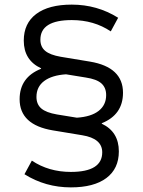

<svg xmlns="http://www.w3.org/2000/svg" viewBox="-20 -682 620 832"><path d="M287 130Q177 130 86 73L118 14Q191 63 287 63Q423 63 423 -22Q423 -82 336 -96L209 -117Q65 -141 65 -252Q65 -347 158 -384V-386Q83 -421 83 -506Q83 -581 137 -621.5Q191 -662 291 -662Q401 -662 492 -605L460 -546Q387 -595 291 -595Q155 -595 155 -510Q155 -479 176 -461.5Q197 -444 243 -436L370 -415Q513 -391 513 -280Q513 -185 421 -148V-146Q495 -111 495 -26Q495 49 441 89.5Q387 130 287 130ZM313 -172Q375 -176 407.5 -201.5Q440 -227 440 -270Q440 -302 419.5 -320.5Q399 -339 352 -346L266 -360Q205 -356 171.5 -331Q138 -306 138 -262Q138 -230 159 -212Q180 -194 227 -186Z"/></svg>

Font: Sometype Mono
Style: Regular
Weight: 400
Monospace: yes
Designer: Ryoichi Tsunekawa
Foundry: Dharma Type
Version: Version 1.000; ttfautohint (v1.8.3)